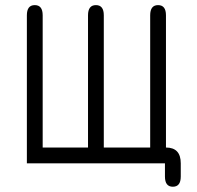

<svg xmlns="http://www.w3.org/2000/svg" viewBox="-20 -626 755 736"><path d="M317.4 -567.4Q317.4 -606.4 347.7 -606.4Q377.9 -606.4 377.9 -567.4V-60.5H555.7V-567.4Q555.7 -606.4 585.9 -606.4Q616.2 -606.4 616.2 -567.4V-60.5Q672.9 -60.5 672.9 0V50.8Q672.9 89.8 642.6 89.8Q612.3 89.8 612.3 50.8V0H83V-567.4Q83 -606.4 113.3 -606.4Q143.6 -606.4 143.6 -567.4V-60.5H317.4Z"/></svg>

Font: Jura
Style: Medium
Weight: 500
Version: Version 2.6.1